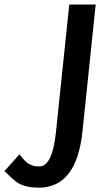

<svg xmlns="http://www.w3.org/2000/svg" viewBox="-205 -660 471 866"><path d="M-30.3 186.5Q-85 186.5 -121.1 167Q-142.6 154.3 -184.6 111.3L-117.2 36.1Q-94.7 65.4 -80.1 76.2Q-58.6 90.8 -28.3 90.8Q30.3 90.8 46.9 -59.6L107.4 -639.6H226.6L167 -67.4Q140.6 186.5 -30.3 186.5Z"/></svg>

Font: Puritan
Style: BoldItalic
Weight: 700
Version: 2.1